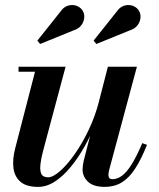

<svg xmlns="http://www.w3.org/2000/svg" viewBox="-20 -721 621 751"><path d="M129 10Q83 10 59.8 -10.2Q36.5 -30.5 32.5 -64.8Q28.5 -99 39.5 -141L117 -440.5H52.5V-460H236.5L153.5 -149.5Q142.5 -110.5 138.8 -83.2Q135 -56 141.2 -41.8Q147.5 -27.5 168 -27.5Q187 -27.5 215 -52Q243 -76.5 272.5 -118.5Q302 -160.5 327.5 -214.2Q353 -268 368 -327H383Q372.5 -284 353.8 -237.5Q335 -191 310.2 -147Q285.5 -103 256.2 -67.5Q227 -32 194.8 -11Q162.5 10 129 10ZM390 10Q345.5 10 324.2 -10.2Q303 -30.5 303 -58Q303 -65 304.2 -74.8Q305.5 -84.5 307.5 -92.5L402 -460H515.5L406.5 -54.5Q405.5 -50 404.8 -45.2Q404 -40.5 404 -37Q404 -20 420 -20Q438.5 -20 457 -33.5Q475.5 -47 494.8 -77.8Q514 -108.5 536.5 -161L555 -154.5Q532 -97 508.2 -60.8Q484.5 -24.5 455.8 -7.2Q427 10 390 10ZM357 -549 346 -562 438 -677.5Q447.5 -691 460 -696.5Q472.5 -702 484.8 -701.2Q497 -700.5 507 -694.8Q517 -689 522.5 -680.5Q531 -667.5 529.5 -651.5Q528 -635.5 518 -622.2Q508 -609 491 -603.5ZM137 -549 126 -562 218 -677.5Q227.5 -691 240 -696.5Q252.5 -702 264.8 -701.2Q277 -700.5 287 -694.8Q297 -689 302.5 -680.5Q311 -667.5 309.5 -651.5Q308 -635.5 298 -622.2Q288 -609 271 -603.5Z"/></svg>

Font: Bodoni Moda 11pt SemiBold
Style: Italic
Weight: 600
Italic angle: -13°
Designer: Owen Earl
Foundry: indestructible type
Version: Version 2.004